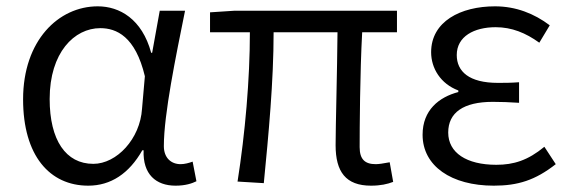

<svg xmlns="http://www.w3.org/2000/svg" viewBox="-20 -574 1799 607"><path d="M259 13C330 13 388 -25 430 -99H434C431 -23 473 13 535 13C566 13 587 6 601 -1L589 -63C578 -59 564 -55 551 -55C521 -55 498 -75 498 -112C498 -213 536 -396 565 -540H485L461 -407H458C429 -514 358 -554 289 -554C165 -554 53 -446 53 -260C53 -82 137 13 259 13ZM275 -56C188 -56 137 -131 137 -261C137 -408 215 -485 297 -485C348 -485 408 -459 438 -333L429 -230C423 -135 349 -56 275 -56Z M1153 13C1183 13 1205 8 1223 1L1212 -61C1191 -57 1177 -55 1168 -55C1134 -55 1117 -70 1117 -109C1117 -165 1118 -345 1125 -472H1235V-540H720L644 -535V-472H770C770 -323 755 -153 731 0L814 5C829 -148 845 -317 845 -472H1047C1046 -350 1041 -174 1041 -115C1041 -31 1073 13 1153 13Z M1541 13C1617 13 1672 -4 1737 -55L1701 -110C1649 -67 1604 -53 1549 -53C1455 -53 1397 -91 1397 -155C1397 -218 1445 -252 1538 -252C1565 -252 1589 -251 1621 -249V-314C1594 -312 1576 -312 1554 -312C1463 -312 1424 -348 1424 -400C1424 -459 1479 -488 1547 -488C1598 -488 1642 -470 1685 -439L1718 -494C1669 -531 1611 -554 1545 -554C1436 -554 1343 -506 1343 -409C1343 -358 1373 -309 1429 -288V-283C1368 -267 1316 -226 1316 -148C1316 -49 1407 13 1541 13Z"/></svg>

Font: Noto Sans CJK HK DemiLight
Style: Regular
Weight: 350
Designer: Ryoko NISHIZUKA 西塚涼子 (kana, bopomofo & ideographs); Paul D. Hunt (Latin, Greek & Cyrillic); Sandoll Communications 산돌커뮤니
Foundry: Adobe
Version: Version 2.004;hotconv 1.0.118;makeotfexe 2.5.65603